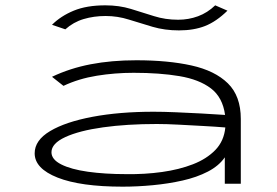

<svg xmlns="http://www.w3.org/2000/svg" viewBox="-20 -689 1040 720"><path d="M440 11Q282 11 196 -23Q110 -57 110 -114Q110 -163 168 -197.5Q226 -232 327 -251Q428 -270 556 -270Q593 -270 639.5 -268Q686 -266 734 -263.5Q782 -261 824 -258Q815 -324 771 -357.5Q727 -391 653 -403.5Q579 -416 481 -416Q411 -416 343 -405Q275 -394 218 -367L175 -401Q242 -433 320 -448Q398 -463 491 -463Q610 -463 698 -443.5Q786 -424 834.5 -376.5Q883 -329 883 -243V0H823V-99Q801 -67 759.5 -45.5Q718 -24 664.5 -12Q611 0 553 5.5Q495 11 440 11ZM173 -118Q173 -91 209.5 -72.5Q246 -54 309.5 -45Q373 -36 454 -36Q523 -35 587.5 -44Q652 -53 703.5 -73Q755 -93 787.5 -126.5Q820 -160 825 -211Q789 -214 743 -216.5Q697 -219 650.5 -221.5Q604 -224 568 -224Q456 -224 366.5 -211.5Q277 -199 225 -175Q173 -151 173 -118ZM787 -669 833 -649Q791 -608 749 -591.5Q707 -575 651 -575Q598 -575 552 -588.5Q506 -602 463.5 -615.5Q421 -629 376 -629Q332 -629 293.5 -617.5Q255 -606 225 -579L175 -596Q208 -629 256.5 -649Q305 -669 375 -669Q427 -669 471 -655.5Q515 -642 557.5 -628.5Q600 -615 648 -615Q687 -615 722.5 -628Q758 -641 787 -669Z"/></svg>

Font: Inconsolata UltraExpanded Light
Style: Regular
Weight: 300
Width: 9
Monospace: yes
Designer: Raph Levien, Cyreal, Brenton Simpson
Foundry: Raph Levien, Cyreal, Google
Version: Version 3.001; ttfautohint (v1.8.2.53-6de2)